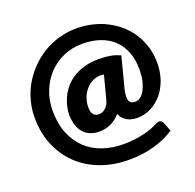

<svg xmlns="http://www.w3.org/2000/svg" viewBox="-140 -846 1130 1113"><g transform="rotate(-20 424.5 -289.5)"><path d="M467.3 -257.3 502.9 -394Q491.2 -395.5 478.5 -395.5Q455.1 -395.5 430.7 -383.3Q409.2 -372.6 390.6 -351.1Q371.6 -329.1 362.8 -303.7Q352.5 -275.9 352.5 -245.6Q352.5 -215.8 363.8 -201.7Q375.5 -187 395.5 -187Q407.2 -187 417.5 -190.4Q427.2 -193.8 437.5 -202.6Q446.8 -210.4 455.1 -224.1Q462.4 -236.8 467.3 -257.3ZM635.7 -463.4 586.4 -273.9Q580.1 -248 580.1 -229.5Q579.1 -211.9 584.5 -202.1Q589.4 -190.9 598.6 -187.5Q607.4 -183.1 620.6 -183.1Q637.7 -183.1 654.3 -195.8Q670.9 -208.5 681.6 -231Q694.3 -257.3 700.2 -284.2Q706.5 -314 706.5 -350.6Q706.5 -413.6 688 -460Q668.9 -507.3 635.7 -539.1Q602.5 -570.3 553.2 -587.4Q504.9 -604 445.3 -604Q380.9 -604 327.1 -580.1Q272.9 -555.7 233.9 -514.6Q195.8 -473.6 173.3 -417Q151.4 -360.4 151.4 -297.4Q151.4 -216.8 175.8 -157.2Q199.7 -97.7 243.2 -56.2Q285.2 -16.1 344.7 4.4Q403.3 24.9 471.7 24.9Q510.7 24.9 544.4 20.5Q569.8 17.6 604.5 9.3Q630.4 2.9 652.3 -5.4Q668.5 -11.7 688.5 -22.5Q705.1 -30.8 716.3 -27.3Q728.5 -23.4 733.4 -9.8L754.4 43.9Q729 61 699.7 74.7Q667.5 89.4 633.8 99.1Q594.2 110.8 558.1 115.2Q517.6 121.1 471.7 121.1Q378.9 121.1 298.3 91.3Q219.2 62 162.1 7.8Q104 -47.4 71.8 -124Q39.6 -200.7 39.6 -297.4Q39.6 -349.1 53.7 -400.4Q68.8 -454.6 93.3 -495.6Q121.6 -542.5 155.8 -577.6Q191.4 -613.8 237.3 -642.6Q282.7 -669.9 335 -684.6Q389.6 -699.7 445.3 -699.7Q493.2 -699.7 540.5 -688.5Q589.4 -676.8 627.9 -656.7Q669.4 -635.3 704.1 -605Q739.3 -573.7 763.7 -536.1Q788.6 -497.1 802.7 -450.7Q816.4 -403.8 816.4 -350.6Q816.4 -297.9 800.3 -250Q783.2 -201.2 754.9 -167.5Q725.1 -131.8 685.5 -111.3Q645.5 -90.8 597.7 -90.8Q582 -90.8 566.4 -94.7Q550.8 -97.7 538.6 -105Q525.9 -111.3 514.6 -124Q503.4 -135.3 497.1 -152.3Q467.3 -119.6 434.6 -105.5Q401.9 -91.3 364.3 -91.3Q334 -91.3 307.6 -103Q282.7 -113.8 266.6 -133.8Q250.5 -153.8 242.2 -181.6Q233.4 -211.9 233.4 -241.7Q233.4 -268.1 241.2 -299.3Q247.1 -325.2 262.7 -356.4Q276.4 -382.8 299.3 -408.2Q319.8 -431.2 351.6 -450.2Q381.3 -467.8 419.9 -478Q458 -488.3 504.4 -488.3Q526.4 -488.3 544.4 -486.8Q564.5 -484.4 578.1 -481.9Q592.3 -479.5 607.4 -474.6Q628.9 -466.3 635.7 -463.4Z"/></g></svg>

Font: Lato-ExtraBold
Style: Regular
Weight: 500
Designer: Lukasz Dziedzic with Adam Twardoch and Botio Nikoltchev
Foundry: tyPoland Lukasz Dziedzic
Version: ""